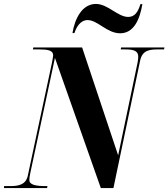

<svg xmlns="http://www.w3.org/2000/svg" viewBox="-57 -955 855 975"><path d="M553 -786C623 -786 653 -857 666 -934H656C644 -894 627 -869 594 -869C541 -869 491 -935 430 -935C361 -935 323 -862 311 -787H321C329 -813 349 -853 388 -853C439 -853 486 -786 553 -786ZM-37 0H182L184 -10H175C123 -10 92 -17 92 -41C92 -49 93 -58 97 -77L222 -661L455 0H519L655 -649C666 -699 702 -704 743 -704H776L778 -714H558L556 -704H581C627 -704 645 -694 645 -667C645 -660 644 -651 642 -639L543 -166L360 -714H112L110 -704H143C184 -704 213 -700 213 -674C213 -667 210 -656 207 -637L84 -62C74 -17 37 -10 -5 -10H-36Z"/></svg>

Font: Noto Serif Display Condensed ExtraBold
Style: Italic
Weight: 800
Width: 3
Italic angle: -12°
Designer: Monotype Design Team
Foundry: Monotype Imaging Inc.
Version: Version 2.009